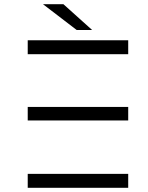

<svg xmlns="http://www.w3.org/2000/svg" viewBox="-20 -901 709 921"><path d="M113 -323H595V-388H113ZM113 -641H595V-708H113ZM113 -67H595V0H113ZM422 -757 284 -881H186L348 -757Z"/></svg>

Font: Montserrat-Alt1
Style: Regular
Weight: 400
Designer: Differentunic
Foundry: Differentunic
Version: Version 7.222